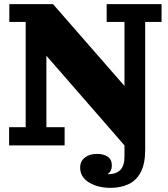

<svg xmlns="http://www.w3.org/2000/svg" viewBox="-20 -702 811 927"><path d="M24 0V-88H104V-596H25V-682H236L204 -433V-88H292V0ZM595 16 204 -433 236 -682 581 -287ZM581 52V-596H495V-682H760V-596H681V21ZM503 139Q540 139 560.5 119Q581 99 581 52L681 21Q681 89 659.5 129.5Q638 170 600 187.5Q562 205 514 205ZM448 41Q480 41 500 54.5Q520 68 520 97Q520 125 499.5 138.5Q479 152 448 153L461 123Q467 130 477.5 134.5Q488 139 503 139L514 205Q453 205 410 179Q367 153 367 107Q367 76 390 58.5Q413 41 448 41Z"/></svg>

Font: Montagu Slab
Style: Bold
Weight: 700
Designer: Florian Karsten
Foundry: Florian Karsten
Version: Version 1.000